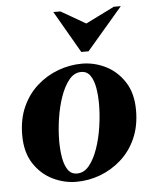

<svg xmlns="http://www.w3.org/2000/svg" viewBox="-52 -764 656 819"><g transform="rotate(-5 275.5 -355.0)"><path d="M309 -490Q362 -490 410.5 -466Q459 -442 490.5 -393.5Q522 -345 522 -272Q522 -204 498.5 -151.5Q475 -99 434.5 -63Q394 -27 344.5 -8.5Q295 10 242 10Q190 10 141 -14Q92 -38 60.5 -86.5Q29 -135 29 -208Q29 -276 52.5 -328.5Q76 -381 116.5 -417Q157 -453 207 -471.5Q257 -490 309 -490ZM248 -25Q278 -25 300 -52Q322 -79 337 -122Q352 -165 359.5 -215.5Q367 -266 367 -312Q367 -349 361.5 -381.5Q356 -414 342 -434.5Q328 -455 303 -455Q273 -455 251 -428Q229 -401 214 -358Q199 -315 191.5 -265Q184 -215 184 -168Q184 -132 189.5 -99Q195 -66 209 -45.5Q223 -25 248 -25ZM466 -720H496L342 -540H311L207 -720H237L343 -659Z"/></g></svg>

Font: Brygada 1918
Style: Bold Italic
Weight: 700
Italic angle: -8°
Designer: Mateusz Machalski | Borys Kosmynka | Przemek Hoffer
Foundry: NIEPODLEGLA 2018
Version: Version 3.006